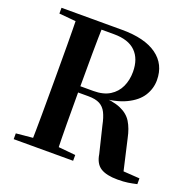

<svg xmlns="http://www.w3.org/2000/svg" viewBox="-132 -872 1015 1017"><g transform="rotate(20 375.5 -364.0)"><path d="M45.1 0V-32.6L198.2 -47.3H227.4L380.1 -32.6V0ZM138.6 0Q140.6 -85.2 141 -171.8Q141.4 -258.5 141.4 -346.1V-393.6Q141.4 -481.3 141 -567.7Q140.6 -654.1 138.6 -740.5H284.8Q282.1 -655.6 281.6 -567.3Q281.1 -478.9 281.1 -378.5V-352.5Q281.1 -261.5 281.6 -174.1Q282.1 -86.6 284.8 0ZM634.5 13.1Q571.9 13.1 538.9 -7.7Q505.9 -28.5 497.9 -80.8L461.6 -229.9Q453.3 -271.2 440.2 -297.4Q427.1 -323.6 403.4 -336.3Q379.7 -348.9 338.8 -348.9H214.1V-384.1H354.5Q410.5 -384.1 446.4 -406.4Q482.3 -428.8 499.7 -466.4Q517.1 -504.1 517.1 -550.3Q517.1 -623.8 476.4 -664Q435.8 -704.1 354.4 -704.1H212.6V-740.5H387.1Q514.6 -740.5 583 -691.3Q651.4 -642.1 651.4 -552.5Q651.4 -505.4 625.7 -464.3Q599.9 -423.2 542.4 -395.6Q485 -368 390.4 -362.2V-373.4Q470.2 -370.2 513.8 -351.4Q557.5 -332.7 578.7 -297.9Q600 -263.2 610.8 -210.5L656.4 -12L586.5 -42.8L742.1 -32.6V0Q716 5.9 692.5 9.5Q669 13.1 634.5 13.1ZM45.1 -707.9V-740.5H212.6V-694.2H198.2Z"/></g></svg>

Font: Source Han Serif JP VF
Style: Regular
Weight: 250
Designer: Ryoko NISHIZUKA 西塚涼子 (kana & ideographs); Frank Grießhammer (Latin, Greek & Cyrillic); Wenlong ZHANG 张文龙 (bopomofo); San
Foundry: Adobe
Version: Version 2.001;hotconv 1.1.0;makeotfexe 2.6.0